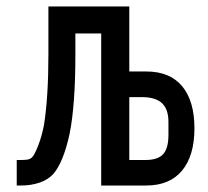

<svg xmlns="http://www.w3.org/2000/svg" viewBox="-20 -571 640 591"><path d="M31.5 -78.5H42.5Q56.5 -78.5 64.5 -79.8Q72.5 -81 78.5 -86.5Q86 -93.5 97.2 -122Q108.5 -150.5 115.5 -187Q129 -273 129 -404V-551H378V-351H430Q503 -351 540.8 -305.5Q578.5 -260 578.5 -176Q578.5 -92 540.5 -46Q502.5 0 430 0H291.5V-468H212V-402Q212 -246.5 194 -158Q175 -71.5 144.5 -36Q128.5 -18 102.2 -9Q76 0 45.5 0H31.5ZM498.5 -155.5V-195.5Q498.5 -235 478.5 -253.5Q458.5 -272 418 -272H378V-78.5H427Q466.5 -78.5 482.5 -96.8Q498.5 -115 498.5 -155.5Z"/></svg>

Font: JuliaMono SemiBold
Style: Regular
Weight: 600
Monospace: yes
Designer: cormullion
Foundry: corm
Version: Version 0.055; ttfautohint (v1.8.4)